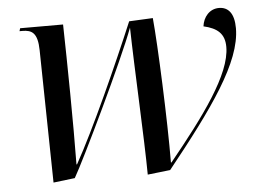

<svg xmlns="http://www.w3.org/2000/svg" viewBox="-44 -602 902 668"><g transform="rotate(-5 406.5 -268.0)"><path d="M446 10 525 1C686 -200 796 -352 796 -471C796 -522 776 -546 743 -546C710 -546 688 -519 684 -487C732 -476 757 -455 757 -409C757 -313 654 -175 532 -25H530C531 -172 520 -436 511 -531L428 -527C368 -384 268 -161 204 -47H202C204 -187 201 -401 198 -536H48L45 -526H55C88 -526 108 -515 109 -454L117 9L192 0C226 -58 390 -399 429 -505C432 -359 445 -117 446 10Z"/></g></svg>

Font: Noto Serif Display
Style: Italic
Weight: 400
Italic angle: -12°
Designer: Monotype Design Team
Foundry: Monotype Imaging Inc.
Version: Version 2.009